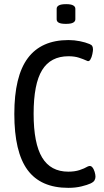

<svg xmlns="http://www.w3.org/2000/svg" viewBox="-20 -899 499 925"><path d="M309 6Q176 6 112.5 -80.5Q49 -167 49 -350Q49 -532 114 -619Q179 -706 310 -706Q338 -706 365 -700.5Q392 -695 411 -687Q421 -683 424.5 -677Q428 -671 428 -660Q428 -654 425 -638.5Q422 -623 415 -611.5Q408 -600 397 -607Q382 -614 360.5 -621Q339 -628 310 -628Q224 -628 183 -561.5Q142 -495 142 -351Q142 -208 183 -140Q224 -72 309 -72Q340 -72 363 -79.5Q386 -87 403 -97Q416 -103 424 -94Q432 -85 436 -71Q440 -57 440 -48Q440 -39 435.5 -30.5Q431 -22 416 -15Q401 -8 372.5 -1Q344 6 309 6ZM297 -784Q274 -784 263.5 -789.5Q253 -795 253 -806V-857Q253 -867 263.5 -873Q274 -879 299 -879Q322 -879 332.5 -873Q343 -867 343 -857V-806Q343 -796 332.5 -790Q322 -784 297 -784Z"/></svg>

Font: Asap Condensed VF Beta
Style: Regular
Weight: 400
Designer: Pablo Cosgaya
Foundry: Omnibus-Type
Version: Version 1.008